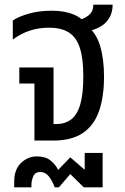

<svg xmlns="http://www.w3.org/2000/svg" viewBox="-20 -604 539 825"><path d="M128 0V-245H63V-314H210V-71H221Q260 -71 286 -91Q312 -111 325 -156Q338 -201 338 -276Q338 -351 323.5 -397Q309 -443 276.5 -464Q244 -485 190 -485Q147 -485 108.5 -472.5Q70 -460 35 -434V-516Q62 -534 106 -546Q150 -558 202 -558Q257 -558 296 -542Q335 -526 355 -493Q394 -461 410.5 -405.5Q427 -350 427 -275Q427 -188 405.5 -126.5Q384 -65 336 -32.5Q288 0 209 0ZM41 201V177Q41 124 70.5 96Q100 68 139 68Q175 68 196.5 85Q218 102 230 126L282 72L362 141L344 146V53H421V201H340L282 144L233 201H215Q205 173 190 154Q175 135 153 135Q131 135 123 153.5Q115 172 115 191V201ZM365 -472 317 -518Q340 -522 360.5 -538Q381 -554 381 -584H464Q464 -553 451 -529.5Q438 -506 415.5 -492Q393 -478 365 -472Z"/></svg>

Font: Noto Sans Thai SemiCondensed
Style: Regular
Weight: 400
Width: 4
Designer: Monotype Design Team
Foundry: Monotype Imaging Inc.
Version: Version 2.001